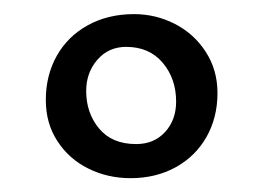

<svg xmlns="http://www.w3.org/2000/svg" viewBox="-20 -707 373 272"><path d="M44.9 -565.4Q44.9 -600.1 60.3 -627.7Q75.7 -655.3 104.2 -671.1Q132.8 -687 169.9 -687Q200.7 -687 227.8 -673.1Q254.9 -659.2 271.5 -633.5Q288.1 -607.9 288.1 -575.2Q288.1 -540.5 272.5 -512.9Q256.8 -485.4 228.8 -470Q200.7 -454.6 165 -454.6Q132.3 -454.6 105 -468.3Q77.6 -481.9 61.3 -507.1Q44.9 -532.2 44.9 -565.4ZM229.5 -563Q229.5 -595.7 210.4 -618.2Q191.4 -640.6 158.7 -640.6Q133.8 -640.6 117.9 -622.3Q102.1 -604 102.1 -578.1Q102.1 -546.9 120.4 -524.9Q138.7 -502.9 172.9 -502.9Q198.2 -502.9 213.9 -520Q229.5 -537.1 229.5 -563Z"/></svg>

Font: Vesper Libre
Style: Regular
Weight: 400
Designer: Robert Keller & Kimya Gandhi
Foundry: Mota Italic
Version: Version 1.058